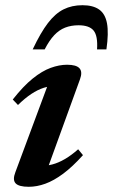

<svg xmlns="http://www.w3.org/2000/svg" viewBox="-20 -705 434 737"><path d="M39 -44 171 -399 195 -375Q171.5 -375.5 148 -368Q124.5 -360.5 100 -344.2Q75.5 -328 49 -302L29 -323Q69.5 -374.5 105.5 -403.5Q141.5 -432.5 174.5 -444.5Q207.5 -456.5 237.5 -456.5Q273 -456.5 285.2 -442.8Q297.5 -429 287 -400.5L155 -37L133.5 -69Q157 -67.5 180.8 -73.8Q204.5 -80 229.2 -94.5Q254 -109 280 -132L298.5 -109.5Q258.5 -65 222.5 -38.2Q186.5 -11.5 154 0.2Q121.5 12 90.5 12Q52.5 12 40 -1.2Q27.5 -14.5 39 -44ZM281.5 -608Q253 -608 230 -599Q207 -590 188 -569.8Q169 -549.5 151.5 -515.5H105.5Q136 -580 164.2 -616.8Q192.5 -653.5 224.2 -669.2Q256 -685 296.5 -685Q337 -685 360.5 -668.5Q384 -652 390.8 -615Q397.5 -578 388.5 -515.5H352.5Q356 -567.5 339.2 -587.8Q322.5 -608 281.5 -608Z"/></svg>

Font: Newsreader 16pt 16pt SemiBold
Style: Italic
Weight: 600
Italic angle: -17°
Version: Version 1.003